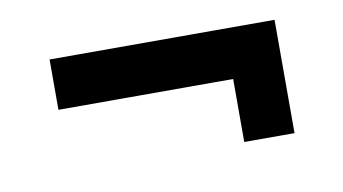

<svg xmlns="http://www.w3.org/2000/svg" viewBox="-37 -463 597 334"><g transform="rotate(-10 262.0 -296.0)"><path d="M372.1 -306.6H63.5V-325.2V-327.1V-331.1V-339.8V-349.6V-355.5V-361.3V-369.1V-377V-395.5H460.9V-376V-372.1V-369.1V-335V-301.8V-278.3V-255.9V-235.4V-213.9V-195.3H442.4H440.4H437.5H427.7H418H412.1H406.2H398.4H389.6H372.1V-214.8V-218.8V-221.7V-247.1V-273.4V-291Z"/></g></svg>

Font: LeFont
Style: Default
Weight: 400
Designer: Leryon MEDIA
Version: Version 1.0